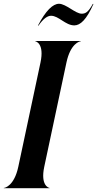

<svg xmlns="http://www.w3.org/2000/svg" viewBox="-35 -997 515 1017"><path d="M179.5 -666 62 -114C40.5 -13 -8.5 -1.5 -15 -1.5V0H227.5V-1.5C224.5 -1.5 178 -13 199.5 -114L317 -666C338.5 -767 387 -778.5 393.5 -778.5V-780H151.5V-778.5C154.5 -778.5 201 -767 179.5 -666ZM166 -861.5H169C195 -899 217 -913.5 235.5 -913.5C276 -913.5 312 -862.5 358.5 -862.5C390.5 -862.5 423.5 -893 460 -976H456.5C431 -929.5 415.5 -924.5 397.5 -924.5C364.5 -924.5 314.5 -977 277.5 -977C245.5 -977 207.5 -941.5 166 -861.5Z"/></svg>

Font: Beautique Display
Style: Bold
Weight: 700
Italic angle: -12°
Designer: Nhat-Quang Ngo
Version: Version 1.100;Glyphs 3.2.3 (3260)